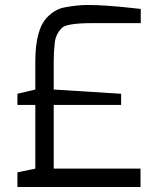

<svg xmlns="http://www.w3.org/2000/svg" viewBox="-20 -752 636 772"><path d="M50 0V-59L122 -74V-330H50V-375L122 -392V-505Q122 -635 171 -684Q202 -715 238 -722Q290 -732 332 -732Q400 -732 510 -720L546 -716V-659H352Q246 -659 228 -639Q203 -613 200 -578Q196 -543 196 -505V-392L467 -375V-330H196V-74H545V0Z"/></svg>

Font: Mina
Style: Regular
Weight: 400
Version: Version 1.000